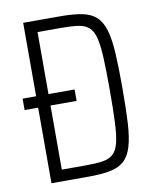

<svg xmlns="http://www.w3.org/2000/svg" viewBox="-79 -749 657 811"><g transform="rotate(-10 249.5 -344.0)"><path d="M76 0V-324H18V-373H76V-688H235Q291 -688 328.5 -680.5Q366 -673 388.5 -652.5Q411 -632 422.5 -593.5Q434 -555 437.5 -494Q441 -433 441 -344Q441 -255 437.5 -194Q434 -133 422.5 -94.5Q411 -56 388.5 -35.5Q366 -15 328.5 -7.5Q291 0 235 0ZM129 -49H229Q273 -49 302 -53Q331 -57 348.5 -72Q366 -87 374 -119Q382 -151 384.5 -205.5Q387 -260 387 -344Q387 -428 384.5 -482.5Q382 -537 374 -569Q366 -601 348.5 -616Q331 -631 302 -635Q273 -639 229 -639H129V-373H241V-324H129Z"/></g></svg>

Font: Saira Condensed Light
Style: Regular
Weight: 300
Width: 3
Designer: Hector Gatti with collaboration of the Omnibus-Type team
Foundry: Omnibus-Type
Version: Version 1.101